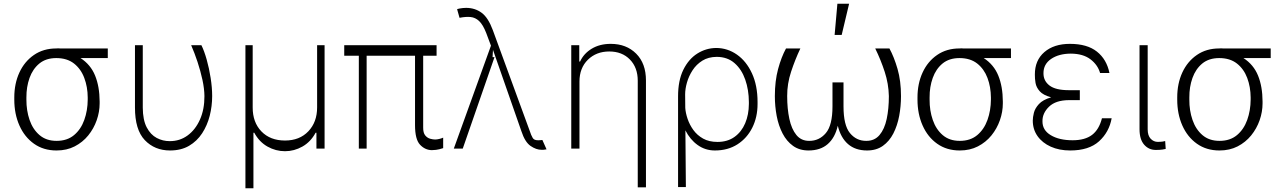

<svg xmlns="http://www.w3.org/2000/svg" viewBox="-20 -784 6780 1013"><path d="M55.4 -258.5V-269.9Q55.4 -343 82.4 -401.5Q109.4 -459.9 159.3 -494.1Q209.2 -528.4 277 -528.4Q286.9 -529.5 296.2 -528.4H548.7V-477.6H404.8Q458.1 -443.2 481.7 -385.3Q505.3 -327.4 505.7 -248.6V-238.6Q505.7 -193.9 490.2 -149.7Q474.8 -105.5 445.5 -69.4Q416.2 -33.4 374.1 -11.7Q332 9.9 278.4 9.9Q209.5 9.9 159.4 -25.6Q109.4 -61.1 82.4 -122Q55.4 -182.9 55.4 -258.5ZM119.3 -269.9V-258.5Q119 -201 136 -151.3Q153.1 -101.6 188.6 -71.2Q224.1 -40.8 278.4 -40.8Q334.5 -40.8 370.7 -71.2Q407 -101.6 424.7 -151.3Q442.5 -201 442.8 -258.5V-269.9Q442.5 -325.3 424.7 -372.7Q407 -420.1 370.4 -448.9Q333.8 -477.6 277 -477.6Q222.7 -477.6 187.7 -448.9Q152.7 -420.1 135.8 -372.7Q119 -325.3 119.3 -269.9Z M692.1 -545.5H733.3V-215.9Q733.7 -150.9 754.1 -112Q774.5 -73.2 807 -56.1Q839.5 -39.1 875.4 -39.4Q928.3 -39.1 969.6 -69.2Q1011 -99.4 1035 -153.2Q1058.9 -207 1058.6 -277Q1058.2 -315.7 1048.1 -362.6Q1038 -409.4 1022.2 -457.2Q1006.4 -505 988.6 -545.5H1042.6Q1057.5 -515.6 1070.5 -469.6Q1083.5 -423.7 1091.4 -372.7Q1099.4 -321.7 1099.4 -277Q1099.4 -224.1 1086.5 -173.1Q1073.5 -122.2 1046.5 -80.8Q1019.5 -39.4 977.5 -14.7Q935.4 9.9 877.1 9.9Q796.2 9.9 744 -44.7Q691.8 -99.4 692.1 -217.3Z M1274.9 209.2V-545.5H1313.2V-217.3Q1312.9 -138.8 1359.2 -90.7Q1405.5 -42.6 1483.7 -42.6Q1560.7 -42.6 1606.9 -91.3Q1653.1 -139.9 1653.1 -217.3V-545.5H1692.5V0H1649.5V-83.8H1645.2Q1619 -35.2 1575.5 -10.7Q1532 13.8 1483.7 13.8Q1434.7 13.8 1391.2 -10.7Q1347.7 -35.2 1321.4 -83.8H1317.1V209.2Z M2283.4 -545.5V-490.1H2212.7V-111.2Q2212.4 -83.1 2223.5 -69.6Q2234.7 -56.1 2249.6 -52Q2264.6 -47.9 2275.6 -47.9Q2286.9 -47.9 2299.9 -51.5Q2312.9 -55 2318.2 -57.9V-2.5Q2312.9 -0.7 2297.9 3.4Q2283 7.5 2258.2 8.2Q2222.3 7.5 2196 -20.6Q2169.7 -48.7 2169.7 -123.6V-490.1H1914.4V0H1873.2V-490.1H1796.2V-545.5Z M2837.4 6.4Q2808.9 6.4 2779.3 -14Q2749.6 -34.4 2730.8 -92L2581 -521L2578.8 -482.6H2589.1L2421.5 0H2374.3L2570.3 -543L2545.1 -610.4Q2528.1 -653.8 2508 -672.8Q2487.9 -691.8 2462.7 -694.2Q2437.5 -696.7 2404.5 -690L2391.7 -735.4Q2391 -736.2 2405.5 -739.2Q2420.1 -742.2 2439.6 -742.5Q2486.5 -742.2 2521.1 -716.6Q2555.8 -691.1 2580.3 -624.6L2782 -73.9Q2782 -73.9 2782 -73.5Q2783.4 -69.2 2790.5 -56.5Q2797.6 -43.7 2818.9 -44Q2822.1 -43.7 2827.8 -44.2Q2833.5 -44.7 2837.7 -45.1Q2841.3 -45.5 2841.6 -45.5L2863.6 3.9Q2852.3 6 2846.8 6.4Q2841.3 6.7 2837.4 6.4Z M3037.3 -353.7V0H2994V-545.5H3036.2V-459.2H3040.5Q3059.7 -501.4 3101.9 -527Q3144.2 -552.6 3202.4 -552.6Q3284.8 -552.6 3336.5 -500.9Q3388.1 -449.2 3388.1 -359.7V204.5H3344.8V-358Q3344.8 -427.6 3303.4 -470Q3262.1 -512.4 3194.2 -512.4Q3126.1 -512.4 3081.7 -468.8Q3037.3 -425.1 3037.3 -353.7Z M3557.5 203.1V-274.1Q3557.2 -358.7 3585.2 -415.7Q3613.3 -472.7 3659.3 -501.6Q3705.3 -530.5 3758.9 -530.9Q3818.9 -530.5 3868.4 -495.7Q3918 -460.9 3947.4 -397Q3976.9 -333.1 3976.9 -245.7V-235.8Q3976.9 -166.2 3949.2 -110.6Q3921.5 -55 3870.9 -22.5Q3820.3 9.9 3751.8 9.9Q3701 9.9 3660.9 -18.8Q3620.7 -47.6 3596.2 -96.2L3598.7 203.1ZM3595.5 -214.5Q3597.3 -187.9 3607.8 -156.8Q3618.3 -125.7 3638.3 -98Q3658.4 -70.3 3689.8 -52.7Q3721.2 -35.2 3765.3 -35.2Q3818.5 -35.2 3855.5 -61.8Q3892.4 -88.4 3911.6 -133.7Q3930.8 -179 3931.1 -235.8V-245.7Q3930.8 -310 3911.9 -364Q3893.1 -418 3855.6 -450.8Q3818.2 -483.7 3761.7 -484Q3717.3 -483.7 3685.7 -464Q3654.1 -444.2 3634.1 -413.4Q3614 -382.5 3604.4 -348.5Q3594.8 -314.6 3594.8 -285.9Z M4597.7 -528.4H4672.6Q4697.1 -483.7 4715.4 -420.5Q4733.7 -357.2 4733.7 -277Q4733.7 -223.4 4724.1 -172.2Q4714.5 -121.1 4693.4 -79.9Q4672.2 -38.7 4638 -14.4Q4603.7 9.9 4554.7 9.9Q4492.9 9.9 4454.2 -23.8Q4415.5 -57.5 4400.2 -120.7Q4385.7 -57.5 4347.1 -23.8Q4308.6 9.9 4245.7 9.9Q4197.8 9.9 4164.1 -14.4Q4130.3 -38.7 4109 -79.7Q4087.7 -120.7 4077.9 -171.9Q4068.2 -223 4068.2 -277Q4068.2 -356.2 4085.2 -419.6Q4102.3 -483 4127.1 -528.4H4202.8Q4174.7 -469.1 4153.8 -405.5Q4132.8 -342 4133.2 -277Q4133.2 -210.2 4144.7 -156.6Q4156.2 -103 4181.8 -71.7Q4207.4 -40.5 4249.3 -40.8Q4302.2 -40.5 4337.2 -81.9Q4372.2 -123.2 4372.2 -222.7V-349.1H4430.4V-222.7Q4430.4 -123.2 4464.3 -81.9Q4498.2 -40.5 4550.4 -40.8Q4594.1 -40.5 4620.4 -71.6Q4646.7 -102.6 4658.2 -156.2Q4669.7 -209.9 4669.7 -277Q4668.3 -342 4647.7 -405.2Q4627.1 -468.4 4597.7 -528.4ZM4383.5 -599.8 4398.1 -764.2H4459.9L4420.8 -599.8Z M4820.7 -258.5V-269.9Q4820.7 -343 4847.7 -401.5Q4874.6 -459.9 4924.5 -494.1Q4974.4 -528.4 5042.3 -528.4Q5052.2 -529.5 5061.4 -528.4H5313.9V-477.6H5170.1Q5223.4 -443.2 5247 -385.3Q5270.6 -327.4 5271 -248.6V-238.6Q5271 -193.9 5255.5 -149.7Q5240.1 -105.5 5210.8 -69.4Q5181.5 -33.4 5139.4 -11.7Q5097.3 9.9 5043.7 9.9Q4974.8 9.9 4924.7 -25.6Q4874.6 -61.1 4847.7 -122Q4820.7 -182.9 4820.7 -258.5ZM4884.6 -269.9V-258.5Q4884.2 -201 4901.3 -151.3Q4918.3 -101.6 4953.8 -71.2Q4989.3 -40.8 5043.7 -40.8Q5099.8 -40.8 5136 -71.2Q5172.2 -101.6 5190 -151.3Q5207.7 -201 5208.1 -258.5V-269.9Q5207.7 -325.3 5190 -372.7Q5172.2 -420.1 5135.7 -448.9Q5099.1 -477.6 5042.3 -477.6Q4987.9 -477.6 4952.9 -448.9Q4918 -420.1 4901.1 -372.7Q4884.2 -325.3 4884.6 -269.9Z M5677.2 -283V-255.7H5619.3Q5550.1 -255.3 5514.7 -221.1Q5479.4 -186.8 5480.1 -144.5Q5479.4 -97.3 5524 -70.7Q5568.5 -44 5639.2 -44Q5704.5 -44 5741.7 -72.3Q5778.8 -100.5 5794 -160.2H5845.2Q5832 -87 5778.6 -38.5Q5725.1 9.9 5626.4 9.9Q5568.5 9.9 5524 -10.1Q5479.4 -30.2 5454.2 -65.7Q5429 -101.2 5429 -147.7Q5429 -165.1 5434.8 -188.7Q5440.7 -212.4 5461.3 -234.9Q5481.9 -257.5 5525.9 -270.6Q5483.7 -282 5465.6 -302.6Q5447.4 -323.2 5443.5 -346.4Q5439.6 -369.7 5440 -390.3Q5439.6 -465.6 5490.1 -509.1Q5540.5 -552.6 5625 -552.6Q5715.9 -552.6 5767.4 -511.7Q5818.9 -470.9 5833.5 -398.8H5784.1Q5771.7 -442.1 5733 -471.4Q5694.2 -500.7 5629.6 -501.1Q5566.1 -500.7 5525.6 -473Q5485.1 -445.3 5485.4 -397.7Q5485.1 -357.2 5517.4 -332.7Q5549.7 -308.2 5619.3 -308.2H5677.2Z M5992.2 -545.5H6035.2V-101.9Q6035.2 -68.5 6051 -52Q6066.8 -35.5 6088.1 -35.5Q6103.3 -35.5 6114.2 -37.1Q6125 -38.7 6127.5 -39.8L6130.3 1.8Q6125.7 3.2 6112.4 5.1Q6099.1 7.1 6078.1 7.1Q6040.8 7.1 6016.5 -20.8Q5992.2 -48.7 5992.2 -101.9Z M6191.1 -258.5V-269.9Q6191.1 -343 6218 -401.5Q6245 -459.9 6294.9 -494.1Q6344.8 -528.4 6412.6 -528.4Q6422.6 -529.5 6431.8 -528.4H6684.3V-477.6H6540.5Q6593.8 -443.2 6617.4 -385.3Q6641 -327.4 6641.3 -248.6V-238.6Q6641.3 -193.9 6625.9 -149.7Q6610.4 -105.5 6581.1 -69.4Q6551.8 -33.4 6509.8 -11.7Q6467.7 9.9 6414.1 9.9Q6345.2 9.9 6295.1 -25.6Q6245 -61.1 6218 -122Q6191.1 -182.9 6191.1 -258.5ZM6255 -269.9V-258.5Q6254.6 -201 6271.7 -151.3Q6288.7 -101.6 6324.2 -71.2Q6359.7 -40.8 6414.1 -40.8Q6470.2 -40.8 6506.4 -71.2Q6542.6 -101.6 6560.4 -151.3Q6578.1 -201 6578.5 -258.5V-269.9Q6578.1 -325.3 6560.4 -372.7Q6542.6 -420.1 6506 -448.9Q6469.5 -477.6 6412.6 -477.6Q6358.3 -477.6 6323.3 -448.9Q6288.4 -420.1 6271.5 -372.7Q6254.6 -325.3 6255 -269.9Z"/></svg>

Font: Inter UI Extra Light
Style: Regular
Weight: 200
Designer: Rasmus Andersson
Foundry: rsms
Version: 3.2;8d6f07862